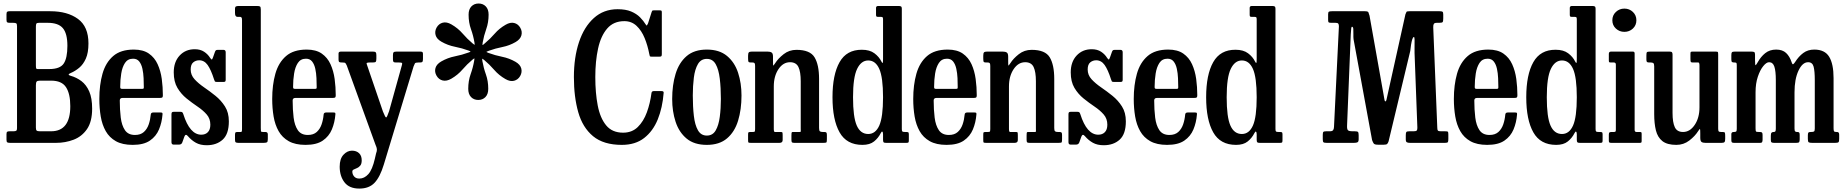

<svg xmlns="http://www.w3.org/2000/svg" viewBox="-20 -814 10511 1094"><path d="M299.5 0H38Q25.5 0 21.2 -3Q17 -6 17 -18.5V-49.5Q17 -60.5 21 -63.2Q25 -66 35.5 -66H56.5Q68 -66 72.5 -69.2Q77 -72.5 77 -83.5V-664Q77 -677.5 72.8 -680.8Q68.5 -684 55 -684H37.5Q25 -684 21 -686.8Q17 -689.5 17 -702V-732.5Q17 -743.5 20.8 -746.8Q24.5 -750 34.5 -750H266.5Q364.5 -750 424.2 -706.2Q484 -662.5 484 -566.5Q484 -513.5 469.2 -480.2Q454.5 -447 431.2 -427.8Q408 -408.5 382 -397.5Q361 -388.5 381.5 -382.5Q416 -373 444 -351.8Q472 -330.5 488.5 -292.8Q505 -255 505 -195Q505 -121 475.8 -78.5Q446.5 -36 399.5 -18Q352.5 0 299.5 0ZM194.5 -420.5H260.5Q322 -420.5 343 -451.8Q364 -483 364 -553Q364 -623 338.2 -653.5Q312.5 -684 252 -684H202Q190 -684 187.2 -679.2Q184.5 -674.5 184.5 -662V-442Q184.5 -426.5 186.5 -423.5Q188.5 -420.5 194.5 -420.5ZM271 -66Q380.5 -66 380.5 -209Q380.5 -279.5 356.2 -317Q332 -354.5 271 -354.5H208.5Q193 -354.5 188.8 -349.2Q184.5 -344 184.5 -328V-86.5Q184.5 -73.5 189.2 -69.8Q194 -66 207.5 -66Z M546 -250Q546 -330 564 -393.8Q582 -457.5 624.8 -494.5Q667.5 -531.5 742.5 -531.5Q795.5 -531.5 828.2 -508.8Q861 -486 878.2 -448Q895.5 -410 901.8 -364Q908 -318 908 -271Q908 -261 904.5 -258.5Q901 -256 890 -256H678.5Q662.5 -256 662.5 -241.5Q662.5 -189 668 -144.2Q673.5 -99.5 692 -72.2Q710.5 -45 749 -45Q781 -45 799.8 -62Q818.5 -79 827.5 -105.5Q836.5 -132 839 -161Q840 -173 853 -173H895.5Q903.5 -173 905 -170.5Q906.5 -168 906 -162Q902.5 -116 886 -76.5Q869.5 -37 834 -12.8Q798.5 11.5 736 11.5Q677.5 11.5 640.2 -9.5Q603 -30.5 582.5 -66.8Q562 -103 554 -150.2Q546 -197.5 546 -250ZM678.5 -307.5H785Q795 -307.5 797.2 -309Q799.5 -310.5 799.5 -316.5Q799.5 -340.5 798.2 -368.8Q797 -397 791.5 -422.2Q786 -447.5 773.5 -463.5Q761 -479.5 738.5 -479.5Q708 -479.5 692.2 -455.5Q676.5 -431.5 670.8 -395Q665 -358.5 665 -321Q664.5 -313 666.8 -310.2Q669 -307.5 678.5 -307.5Z M1199.5 -362Q1182 -417 1163 -443.8Q1144 -470.5 1115 -470.5Q1095.5 -470.5 1081 -458.5Q1066.5 -446.5 1066.5 -418Q1066.5 -386.5 1088.5 -362.5Q1110.5 -338.5 1143 -316.2Q1175.5 -294 1207.8 -268Q1240 -242 1262 -207.2Q1284 -172.5 1284 -122.5Q1284 -50.5 1249 -18.5Q1214 13.5 1157.5 13.5Q1121.5 13.5 1096.2 -0.5Q1071 -14.5 1050.5 -38.5Q1037.5 -54 1030.5 -35.5L1018.5 -2Q1014 10 999.5 10H969.5Q957 10 957 -4V-161.5Q957 -170.5 959.5 -173.8Q962 -177 971 -177H1007.5Q1016.5 -177 1019.5 -173.5Q1022.5 -170 1024.5 -163.5Q1061.5 -46.5 1127 -46.5Q1150.5 -46.5 1164.5 -61Q1178.5 -75.5 1178.5 -103.5Q1178.5 -138 1157.5 -162Q1136.5 -186 1105.2 -207Q1074 -228 1043 -253Q1012 -278 991 -313.2Q970 -348.5 970 -401.5Q970 -461.5 1003.5 -497.5Q1037 -533.5 1089.5 -533.5Q1121.5 -533.5 1143 -519.2Q1164.5 -505 1177 -484.5Q1183.5 -475.5 1186.2 -474.8Q1189 -474 1193.5 -486.5L1205 -519Q1207.5 -525.5 1210.8 -527.8Q1214 -530 1223.5 -530H1253Q1266 -530 1266 -516V-360Q1266 -352 1263.2 -349.5Q1260.5 -347 1252 -347H1217Q1206 -347 1204 -350.8Q1202 -354.5 1199.5 -362Z M1347.5 -718H1332.5Q1319 -718 1319 -740.5V-762.5Q1319 -775 1324.8 -777.5Q1330.5 -780 1341.5 -780H1442Q1456.5 -780 1461.2 -777.2Q1466 -774.5 1466 -760V-84.5Q1466 -71 1466.8 -66.5Q1467.5 -62 1478 -62H1492Q1506 -62 1506 -48.5V-21Q1506 -6 1500.8 -3Q1495.5 0 1481.5 0H1338.5Q1327.5 0 1323.2 -3Q1319 -6 1319 -18V-44.5Q1319 -54 1321 -58Q1323 -62 1332.5 -62H1352Q1356 -62 1357.5 -64.8Q1359 -67.5 1359 -81V-699.5Q1359 -711.5 1355.8 -714.8Q1352.5 -718 1347.5 -718Z M1531 -250Q1531 -330 1549 -393.8Q1567 -457.5 1609.8 -494.5Q1652.5 -531.5 1727.5 -531.5Q1780.5 -531.5 1813.2 -508.8Q1846 -486 1863.2 -448Q1880.5 -410 1886.8 -364Q1893 -318 1893 -271Q1893 -261 1889.5 -258.5Q1886 -256 1875 -256H1663.5Q1647.5 -256 1647.5 -241.5Q1647.5 -189 1653 -144.2Q1658.5 -99.5 1677 -72.2Q1695.5 -45 1734 -45Q1766 -45 1784.8 -62Q1803.5 -79 1812.5 -105.5Q1821.5 -132 1824 -161Q1825 -173 1838 -173H1880.5Q1888.5 -173 1890 -170.5Q1891.5 -168 1891 -162Q1887.5 -116 1871 -76.5Q1854.5 -37 1819 -12.8Q1783.5 11.5 1721 11.5Q1662.5 11.5 1625.2 -9.5Q1588 -30.5 1567.5 -66.8Q1547 -103 1539 -150.2Q1531 -197.5 1531 -250ZM1663.5 -307.5H1770Q1780 -307.5 1782.2 -309Q1784.5 -310.5 1784.5 -316.5Q1784.5 -340.5 1783.2 -368.8Q1782 -397 1776.5 -422.2Q1771 -447.5 1758.5 -463.5Q1746 -479.5 1723.5 -479.5Q1693 -479.5 1677.2 -455.5Q1661.5 -431.5 1655.8 -395Q1650 -358.5 1650 -321Q1649.5 -313 1651.8 -310.2Q1654 -307.5 1663.5 -307.5Z M1915.5 135.5Q1915.5 91 1937 67.8Q1958.5 44.5 1985.5 44.5Q2010.5 44.5 2025.8 58.8Q2041 73 2041 99.5Q2041 119.5 2033 129.2Q2025 139 2014.5 143.5Q2004 148 1995.8 151.8Q1987.5 155.5 1987.5 163.5Q1987.5 179.5 1997.8 191.5Q2008 203.5 2027.5 203.5Q2056 203.5 2078.8 178.2Q2101.5 153 2116 90L2122.5 61.5Q2128.5 46 2127.5 35.8Q2126.5 25.5 2119.5 10.5L1956 -440.5Q1951 -451 1948 -454.5Q1945 -458 1930 -458H1927Q1915.5 -458 1912.2 -461.2Q1909 -464.5 1909 -475V-509.5Q1909 -520 1923 -520H2105Q2117 -520 2120.8 -516Q2124.5 -512 2124.5 -499.5V-481Q2124.5 -466 2121.2 -462Q2118 -458 2103.5 -458H2088Q2073.5 -458 2070.2 -455.5Q2067 -453 2071.5 -443L2162 -178.5Q2175.5 -145 2179.5 -145Q2183.5 -145 2186.8 -154Q2190 -163 2197 -180.5L2269.5 -441Q2273 -451.5 2270.5 -454.8Q2268 -458 2252.5 -458H2235.5Q2224.5 -458 2221.8 -462Q2219 -466 2219 -476V-499.5Q2219 -512.5 2223 -516.2Q2227 -520 2239.5 -520H2374Q2382.5 -520 2386.2 -517.8Q2390 -515.5 2390 -507.5V-478.5Q2390 -467.5 2387.5 -462.8Q2385 -458 2374 -458H2364.5Q2347 -458 2344.2 -452.8Q2341.5 -447.5 2336.5 -435.5L2167 123.5Q2145.5 194.5 2114.2 227.5Q2083 260.5 2027.5 260.5Q1970 260.5 1942.8 224.8Q1915.5 189 1915.5 135.5Z M2467.5 -382.5Q2455 -404 2461.2 -426.2Q2467.5 -448.5 2494.5 -464Q2531 -485 2571.8 -493Q2612.5 -501 2650.5 -515Q2660.5 -518.5 2661 -520Q2661.5 -521.5 2651 -525.5Q2613.5 -539.5 2572.5 -547.5Q2531.5 -555.5 2495 -576.5Q2468 -592 2462 -614Q2456 -636 2468 -657.5Q2480.5 -679 2502.8 -684.8Q2525 -690.5 2552 -675Q2589.5 -653.5 2616 -622.8Q2642.5 -592 2673 -566.5Q2680.5 -560.5 2683.2 -559Q2686 -557.5 2683.5 -571Q2677 -610.5 2663.5 -648Q2650 -685.5 2650 -730.5Q2650 -761 2666 -777.5Q2682 -794 2707 -794Q2732 -794 2748 -777.5Q2764 -761 2764 -730.5Q2764 -686 2750.5 -648.2Q2737 -610.5 2730 -570.5Q2727.5 -554.5 2731.5 -557.8Q2735.5 -561 2743 -567.5Q2773.5 -593 2799 -622.5Q2824.5 -652 2861 -673Q2887.5 -688.5 2909.8 -683Q2932 -677.5 2944.5 -656Q2957 -634.5 2950.8 -612.2Q2944.5 -590 2918 -574.5Q2882.5 -554 2843 -546.2Q2803.5 -538.5 2766 -525Q2754.5 -521 2752.2 -519.2Q2750 -517.5 2763 -512.5Q2801 -498.5 2841 -490.5Q2881 -482.5 2917 -462Q2944 -446.5 2950 -424.5Q2956 -402.5 2944 -381Q2931.5 -359.5 2909.2 -353.8Q2887 -348 2860 -363.5Q2822.5 -385 2795.8 -416Q2769 -447 2738.5 -472.5Q2730.5 -479 2728.5 -479.5Q2726.5 -480 2728.5 -466Q2735.5 -426.5 2748.8 -389.5Q2762 -352.5 2762 -308Q2762 -277.5 2746 -261Q2730 -244.5 2705 -244.5Q2680 -244.5 2664 -261Q2648 -277.5 2648 -308Q2648 -353 2661.5 -390.8Q2675 -428.5 2682 -468.5Q2684.5 -482.5 2681.8 -481.2Q2679 -480 2672 -474Q2641 -448 2614.8 -417.5Q2588.5 -387 2551.5 -365.5Q2524.5 -350 2502.2 -355.5Q2480 -361 2467.5 -382.5Z M3250 -375Q3250 -486.5 3279 -573.8Q3308 -661 3363.8 -711.2Q3419.5 -761.5 3499 -761.5Q3545.5 -761.5 3576.2 -748.5Q3607 -735.5 3626.8 -715.5Q3646.5 -695.5 3660 -673.5Q3664 -666.5 3666.5 -669.8Q3669 -673 3672.5 -681L3693 -745.5Q3695 -751 3696.5 -753Q3698 -755 3706 -755H3739Q3747 -755 3749 -752.8Q3751 -750.5 3751 -743V-505Q3751 -496 3748 -493.5Q3745 -491 3735.5 -491H3694Q3683.5 -491 3682.5 -494.5Q3681.5 -498 3679.5 -506.5Q3670.5 -554.5 3653 -597.2Q3635.5 -640 3607 -666.8Q3578.5 -693.5 3537.5 -693.5Q3476 -693.5 3439.8 -651.5Q3403.5 -609.5 3387.8 -537.5Q3372 -465.5 3372 -375Q3372 -284.5 3385.8 -213Q3399.5 -141.5 3433.8 -99.8Q3468 -58 3530.5 -58Q3581 -58 3614 -90.2Q3647 -122.5 3665.8 -174Q3684.5 -225.5 3692 -283.5Q3693.5 -295 3705 -295H3749Q3762.5 -295 3761.5 -285.5Q3755 -200.5 3727.8 -133.5Q3700.5 -66.5 3650.2 -27.5Q3600 11.5 3523 11.5Q3419 11.5 3359.2 -38Q3299.5 -87.5 3274.8 -174.8Q3250 -262 3250 -375Z M3810 -249.5Q3810 -329.5 3829.5 -393.2Q3849 -457 3892.2 -494.2Q3935.5 -531.5 4007.5 -531.5Q4079 -531.5 4122.5 -495.2Q4166 -459 4185.5 -399.5Q4205 -340 4205 -270Q4205 -190 4185.5 -126.2Q4166 -62.5 4122.5 -25.5Q4079 11.5 4007.5 11.5Q3935.5 11.5 3892.2 -24.5Q3849 -60.5 3829.5 -120Q3810 -179.5 3810 -249.5ZM3927.5 -270Q3927.5 -206 3933.5 -154Q3939.5 -102 3956.8 -71.8Q3974 -41.5 4007.5 -41.5Q4041 -41.5 4058 -71Q4075 -100.5 4081.2 -148.2Q4087.5 -196 4087.5 -250Q4087.5 -314 4081.2 -366Q4075 -418 4058 -448.2Q4041 -478.5 4007.5 -478.5Q3974 -478.5 3956.8 -449Q3939.5 -419.5 3933.5 -371.8Q3927.5 -324 3927.5 -270Z M4267 -458H4257Q4246.5 -458 4244.5 -462.8Q4242.5 -467.5 4242.5 -482V-496Q4242.5 -511 4246.8 -515.5Q4251 -520 4264 -520H4353.5Q4368 -520 4376.2 -515Q4384.5 -510 4384.5 -491V-468.5Q4384.5 -444 4385.5 -441Q4386.5 -438 4397 -454Q4413.5 -480.5 4445 -505.2Q4476.5 -530 4518 -530Q4595.5 -530 4621.2 -487.5Q4647 -445 4647 -364.5V-85Q4647 -70 4651.5 -66Q4656 -62 4668 -62H4676.5Q4686 -62 4688.8 -58.5Q4691.5 -55 4691.5 -44.5V-21.5Q4691.5 -5 4689 -2.5Q4686.5 0 4670.5 0H4506.5Q4495.5 0 4492.5 -3Q4489.5 -6 4489.5 -17.5V-41Q4489.5 -49.5 4490.2 -55.8Q4491 -62 4497.5 -62H4536.5Q4543 -62 4542.8 -65.5Q4542.5 -69 4542.5 -83V-351Q4542.5 -404.5 4529.5 -432Q4516.5 -459.5 4481.5 -459.5Q4442 -459.5 4415.5 -419.8Q4389 -380 4389 -321.5V-79.5Q4389 -62 4395 -62H4429Q4437 -62 4438.2 -58.5Q4439.5 -55 4439.5 -41.5V-16Q4439.5 0 4421.5 0H4258.5Q4246 0 4244.2 -2.5Q4242.5 -5 4242.5 -17.5V-45.5Q4242.5 -57.5 4244.5 -59.8Q4246.5 -62 4258.5 -62H4267.5Q4276 -62 4279.2 -63.5Q4282.5 -65 4282.5 -78.5V-438Q4282.5 -451 4279.2 -454.5Q4276 -458 4267 -458Z M4723.5 -260Q4723.5 -388.5 4763.8 -459.8Q4804 -531 4891 -530.5Q4935.5 -530.5 4962.2 -510.5Q4989 -490.5 5002.5 -463Q5007.5 -453 5009.5 -455.5Q5011.5 -458 5011.5 -478V-704.5Q5011.5 -714 5008.5 -716Q5005.5 -718 4996 -718H4981.5Q4975 -718 4973.2 -721Q4971.5 -724 4971.5 -731V-769Q4971.5 -780 4984.5 -780H5099Q5108.5 -780 5113.5 -777.5Q5118.5 -775 5118.5 -765V-79Q5118.5 -67.5 5121.5 -64.8Q5124.5 -62 5136.5 -62H5143Q5152 -62 5155.2 -60Q5158.5 -58 5158.5 -48.5V-15Q5158.5 -5 5156.2 -2.5Q5154 0 5144.5 0H5028.5Q5017.5 0 5014.5 -3.5Q5011.5 -7 5011.5 -18V-48Q5011.5 -60 5007.8 -63.5Q5004 -67 4998.5 -55.5Q4984.5 -27.5 4960.2 -8Q4936 11.5 4894 11.5Q4804 11.5 4763.8 -60Q4723.5 -131.5 4723.5 -260ZM4840.5 -260Q4840.5 -146.5 4861.8 -98.5Q4883 -50.5 4927 -50.5Q4968.5 -50.5 4990 -98.5Q5011.5 -146.5 5011.5 -260Q5011.5 -373.5 4990 -421.5Q4968.5 -469.5 4927 -469.5Q4887 -469.5 4863.8 -421.5Q4840.5 -373.5 4840.5 -260Z M5183.5 -250Q5183.5 -330 5201.5 -393.8Q5219.5 -457.5 5262.2 -494.5Q5305 -531.5 5380 -531.5Q5433 -531.5 5465.8 -508.8Q5498.5 -486 5515.8 -448Q5533 -410 5539.2 -364Q5545.5 -318 5545.5 -271Q5545.5 -261 5542 -258.5Q5538.5 -256 5527.5 -256H5316Q5300 -256 5300 -241.5Q5300 -189 5305.5 -144.2Q5311 -99.5 5329.5 -72.2Q5348 -45 5386.5 -45Q5418.5 -45 5437.2 -62Q5456 -79 5465 -105.5Q5474 -132 5476.5 -161Q5477.5 -173 5490.5 -173H5533Q5541 -173 5542.5 -170.5Q5544 -168 5543.5 -162Q5540 -116 5523.5 -76.5Q5507 -37 5471.5 -12.8Q5436 11.5 5373.5 11.5Q5315 11.5 5277.8 -9.5Q5240.5 -30.5 5220 -66.8Q5199.5 -103 5191.5 -150.2Q5183.5 -197.5 5183.5 -250ZM5316 -307.5H5422.5Q5432.5 -307.5 5434.8 -309Q5437 -310.5 5437 -316.5Q5437 -340.5 5435.8 -368.8Q5434.5 -397 5429 -422.2Q5423.5 -447.5 5411 -463.5Q5398.5 -479.5 5376 -479.5Q5345.5 -479.5 5329.8 -455.5Q5314 -431.5 5308.2 -395Q5302.5 -358.5 5302.5 -321Q5302 -313 5304.2 -310.2Q5306.5 -307.5 5316 -307.5Z M5607 -458H5597Q5586.5 -458 5584.5 -462.8Q5582.5 -467.5 5582.5 -482V-496Q5582.5 -511 5586.8 -515.5Q5591 -520 5604 -520H5693.5Q5708 -520 5716.2 -515Q5724.5 -510 5724.5 -491V-468.5Q5724.5 -444 5725.5 -441Q5726.5 -438 5737 -454Q5753.5 -480.5 5785 -505.2Q5816.5 -530 5858 -530Q5935.5 -530 5961.2 -487.5Q5987 -445 5987 -364.5V-85Q5987 -70 5991.5 -66Q5996 -62 6008 -62H6016.5Q6026 -62 6028.8 -58.5Q6031.5 -55 6031.5 -44.5V-21.5Q6031.5 -5 6029 -2.5Q6026.5 0 6010.5 0H5846.5Q5835.5 0 5832.5 -3Q5829.5 -6 5829.5 -17.5V-41Q5829.5 -49.5 5830.2 -55.8Q5831 -62 5837.5 -62H5876.5Q5883 -62 5882.8 -65.5Q5882.5 -69 5882.5 -83V-351Q5882.5 -404.5 5869.5 -432Q5856.5 -459.5 5821.5 -459.5Q5782 -459.5 5755.5 -419.8Q5729 -380 5729 -321.5V-79.5Q5729 -62 5735 -62H5769Q5777 -62 5778.2 -58.5Q5779.5 -55 5779.5 -41.5V-16Q5779.5 0 5761.5 0H5598.5Q5586 0 5584.2 -2.5Q5582.5 -5 5582.5 -17.5V-45.5Q5582.5 -57.5 5584.5 -59.8Q5586.5 -62 5598.5 -62H5607.5Q5616 -62 5619.2 -63.5Q5622.5 -65 5622.5 -78.5V-438Q5622.5 -451 5619.2 -454.5Q5616 -458 5607 -458Z M6310.5 -362Q6293 -417 6274 -443.8Q6255 -470.5 6226 -470.5Q6206.5 -470.5 6192 -458.5Q6177.5 -446.5 6177.5 -418Q6177.5 -386.5 6199.5 -362.5Q6221.5 -338.5 6254 -316.2Q6286.5 -294 6318.8 -268Q6351 -242 6373 -207.2Q6395 -172.5 6395 -122.5Q6395 -50.5 6360 -18.5Q6325 13.5 6268.5 13.5Q6232.5 13.5 6207.2 -0.5Q6182 -14.5 6161.5 -38.5Q6148.5 -54 6141.5 -35.5L6129.5 -2Q6125 10 6110.5 10H6080.5Q6068 10 6068 -4V-161.5Q6068 -170.5 6070.5 -173.8Q6073 -177 6082 -177H6118.5Q6127.5 -177 6130.5 -173.5Q6133.5 -170 6135.5 -163.5Q6172.5 -46.5 6238 -46.5Q6261.5 -46.5 6275.5 -61Q6289.5 -75.5 6289.5 -103.5Q6289.5 -138 6268.5 -162Q6247.5 -186 6216.2 -207Q6185 -228 6154 -253Q6123 -278 6102 -313.2Q6081 -348.5 6081 -401.5Q6081 -461.5 6114.5 -497.5Q6148 -533.5 6200.5 -533.5Q6232.5 -533.5 6254 -519.2Q6275.5 -505 6288 -484.5Q6294.5 -475.5 6297.2 -474.8Q6300 -474 6304.5 -486.5L6316 -519Q6318.5 -525.5 6321.8 -527.8Q6325 -530 6334.5 -530H6364Q6377 -530 6377 -516V-360Q6377 -352 6374.2 -349.5Q6371.5 -347 6363 -347H6328Q6317 -347 6315 -350.8Q6313 -354.5 6310.5 -362Z M6440 -250Q6440 -330 6458 -393.8Q6476 -457.5 6518.8 -494.5Q6561.5 -531.5 6636.5 -531.5Q6689.5 -531.5 6722.2 -508.8Q6755 -486 6772.2 -448Q6789.5 -410 6795.8 -364Q6802 -318 6802 -271Q6802 -261 6798.5 -258.5Q6795 -256 6784 -256H6572.5Q6556.5 -256 6556.5 -241.5Q6556.5 -189 6562 -144.2Q6567.5 -99.5 6586 -72.2Q6604.5 -45 6643 -45Q6675 -45 6693.8 -62Q6712.5 -79 6721.5 -105.5Q6730.5 -132 6733 -161Q6734 -173 6747 -173H6789.5Q6797.5 -173 6799 -170.5Q6800.5 -168 6800 -162Q6796.5 -116 6780 -76.5Q6763.5 -37 6728 -12.8Q6692.5 11.5 6630 11.5Q6571.5 11.5 6534.2 -9.5Q6497 -30.5 6476.5 -66.8Q6456 -103 6448 -150.2Q6440 -197.5 6440 -250ZM6572.5 -307.5H6679Q6689 -307.5 6691.2 -309Q6693.5 -310.5 6693.5 -316.5Q6693.5 -340.5 6692.2 -368.8Q6691 -397 6685.5 -422.2Q6680 -447.5 6667.5 -463.5Q6655 -479.5 6632.5 -479.5Q6602 -479.5 6586.2 -455.5Q6570.5 -431.5 6564.8 -395Q6559 -358.5 6559 -321Q6558.5 -313 6560.8 -310.2Q6563 -307.5 6572.5 -307.5Z M6852.5 -260Q6852.5 -388.5 6892.8 -459.8Q6933 -531 7020 -530.5Q7064.5 -530.5 7091.2 -510.5Q7118 -490.5 7131.5 -463Q7136.5 -453 7138.5 -455.5Q7140.5 -458 7140.5 -478V-704.5Q7140.5 -714 7137.5 -716Q7134.5 -718 7125 -718H7110.5Q7104 -718 7102.2 -721Q7100.5 -724 7100.5 -731V-769Q7100.5 -780 7113.5 -780H7228Q7237.5 -780 7242.5 -777.5Q7247.5 -775 7247.5 -765V-79Q7247.5 -67.5 7250.5 -64.8Q7253.5 -62 7265.5 -62H7272Q7281 -62 7284.2 -60Q7287.5 -58 7287.5 -48.5V-15Q7287.5 -5 7285.2 -2.5Q7283 0 7273.5 0H7157.5Q7146.5 0 7143.5 -3.5Q7140.5 -7 7140.5 -18V-48Q7140.5 -60 7136.8 -63.5Q7133 -67 7127.5 -55.5Q7113.5 -27.5 7089.2 -8Q7065 11.5 7023 11.5Q6933 11.5 6892.8 -60Q6852.5 -131.5 6852.5 -260ZM6969.5 -260Q6969.5 -146.5 6990.8 -98.5Q7012 -50.5 7056 -50.5Q7097.5 -50.5 7119 -98.5Q7140.5 -146.5 7140.5 -260Q7140.5 -373.5 7119 -421.5Q7097.5 -469.5 7056 -469.5Q7016 -469.5 6992.8 -421.5Q6969.5 -373.5 6969.5 -260Z M7589.5 -684H7565.5Q7554.5 -684 7551 -686.5Q7547.5 -689 7547.5 -700V-733Q7547.5 -745.5 7552.8 -747.8Q7558 -750 7569.5 -750H7756.5Q7774.5 -750 7777 -743.8Q7779.5 -737.5 7783.5 -724.5L7863.5 -275Q7867 -259 7868.2 -247.8Q7869.5 -236.5 7874 -236.5Q7878 -236.5 7879.8 -244.8Q7881.5 -253 7885 -268L7988 -732.5Q7992 -743 7994.2 -746.5Q7996.5 -750 8011.5 -750H8183Q8195 -750 8199.2 -747.2Q8203.5 -744.5 8203.5 -731.5V-709Q8203.5 -692.5 8200 -688.2Q8196.5 -684 8180 -684H8167Q8153 -684 8149.5 -677.2Q8146 -670.5 8146.5 -657.5L8169.5 -87Q8169.5 -74.5 8172.8 -70.2Q8176 -66 8189.5 -66H8213.5Q8227.5 -66 8230 -63.5Q8232.5 -61 8232.5 -47V-22Q8232.5 -8.5 8229.8 -4.2Q8227 0 8213.5 0H8014Q8001.5 0 7995.8 -3.5Q7990 -7 7990 -20V-42.5Q7990 -57 7993 -61.5Q7996 -66 8011 -66H8035.5Q8049 -66 8052.8 -70.8Q8056.5 -75.5 8056 -88L8040 -512Q8039.5 -528 8040 -549.2Q8040.5 -570.5 8040.2 -586.8Q8040 -603 8036.5 -603Q8031 -603 8027 -590Q8023 -577 8020 -558.5Q8017 -540 8015.5 -523.5L7892 -8.5Q7888.5 1.5 7884 6Q7879.5 10.5 7865.5 10.5H7831Q7812.5 10.5 7807.5 3.8Q7802.5 -3 7798 -16L7692.5 -590Q7691 -602 7691.5 -619Q7692 -636 7691 -648.8Q7690 -661.5 7683.5 -661.5Q7680.5 -661.5 7679.2 -652Q7678 -642.5 7676.5 -617.5L7655.5 -99Q7654.5 -79 7660 -72.5Q7665.5 -66 7687 -66H7698.5Q7713 -66 7717.2 -62.5Q7721.5 -59 7721.5 -44V-21Q7721.5 -7 7715.2 -3.5Q7709 0 7695 0H7539.5Q7525 0 7521 -3.5Q7517 -7 7517 -21V-45.5Q7517 -59 7520.5 -62.5Q7524 -66 7537 -66H7557.5Q7571 -66 7575.8 -72.2Q7580.5 -78.5 7581 -90.5L7609 -664Q7609 -675 7605.2 -679.5Q7601.5 -684 7589.5 -684Z M8264 -250Q8264 -330 8282 -393.8Q8300 -457.5 8342.8 -494.5Q8385.5 -531.5 8460.5 -531.5Q8513.5 -531.5 8546.2 -508.8Q8579 -486 8596.2 -448Q8613.5 -410 8619.8 -364Q8626 -318 8626 -271Q8626 -261 8622.5 -258.5Q8619 -256 8608 -256H8396.5Q8380.5 -256 8380.5 -241.5Q8380.5 -189 8386 -144.2Q8391.5 -99.5 8410 -72.2Q8428.5 -45 8467 -45Q8499 -45 8517.8 -62Q8536.5 -79 8545.5 -105.5Q8554.5 -132 8557 -161Q8558 -173 8571 -173H8613.5Q8621.5 -173 8623 -170.5Q8624.5 -168 8624 -162Q8620.5 -116 8604 -76.5Q8587.5 -37 8552 -12.8Q8516.5 11.5 8454 11.5Q8395.5 11.5 8358.2 -9.5Q8321 -30.5 8300.5 -66.8Q8280 -103 8272 -150.2Q8264 -197.5 8264 -250ZM8396.5 -307.5H8503Q8513 -307.5 8515.2 -309Q8517.5 -310.5 8517.5 -316.5Q8517.5 -340.5 8516.2 -368.8Q8515 -397 8509.5 -422.2Q8504 -447.5 8491.5 -463.5Q8479 -479.5 8456.5 -479.5Q8426 -479.5 8410.2 -455.5Q8394.5 -431.5 8388.8 -395Q8383 -358.5 8383 -321Q8382.5 -313 8384.8 -310.2Q8387 -307.5 8396.5 -307.5Z M8676.5 -260Q8676.5 -388.5 8716.8 -459.8Q8757 -531 8844 -530.5Q8888.5 -530.5 8915.2 -510.5Q8942 -490.5 8955.5 -463Q8960.5 -453 8962.5 -455.5Q8964.5 -458 8964.5 -478V-704.5Q8964.5 -714 8961.5 -716Q8958.5 -718 8949 -718H8934.5Q8928 -718 8926.2 -721Q8924.5 -724 8924.5 -731V-769Q8924.5 -780 8937.5 -780H9052Q9061.5 -780 9066.5 -777.5Q9071.5 -775 9071.5 -765V-79Q9071.5 -67.5 9074.5 -64.8Q9077.5 -62 9089.5 -62H9096Q9105 -62 9108.2 -60Q9111.5 -58 9111.5 -48.5V-15Q9111.5 -5 9109.2 -2.5Q9107 0 9097.5 0H8981.5Q8970.5 0 8967.5 -3.5Q8964.5 -7 8964.5 -18V-48Q8964.5 -60 8960.8 -63.5Q8957 -67 8951.5 -55.5Q8937.5 -27.5 8913.2 -8Q8889 11.5 8847 11.5Q8757 11.5 8716.8 -60Q8676.5 -131.5 8676.5 -260ZM8793.5 -260Q8793.5 -146.5 8814.8 -98.5Q8836 -50.5 8880 -50.5Q8921.5 -50.5 8943 -98.5Q8964.5 -146.5 8964.5 -260Q8964.5 -373.5 8943 -421.5Q8921.5 -469.5 8880 -469.5Q8840 -469.5 8816.8 -421.5Q8793.5 -373.5 8793.5 -260Z M9167 -698.5Q9167 -727 9187.2 -746Q9207.5 -765 9235.5 -765Q9264 -765 9284 -746Q9304 -727 9304 -698.5Q9304 -670 9284 -651.2Q9264 -632.5 9235.5 -632.5Q9207.5 -632.5 9187.2 -651.2Q9167 -670 9167 -698.5ZM9175.5 -458H9158Q9150.5 -458 9148.8 -460.2Q9147 -462.5 9147 -469.5V-507Q9147 -520 9159.5 -520H9284Q9294 -520 9294 -509.5V-74Q9294 -62 9304.5 -62H9321.5Q9329 -62 9331.5 -60.5Q9334 -59 9334 -51.5V-12.5Q9334 -5 9332.5 -2.5Q9331 0 9323 0H9162Q9153.5 0 9150.2 -2Q9147 -4 9147 -12V-47Q9147 -57 9150.8 -59.5Q9154.5 -62 9163.5 -62H9175.5Q9183.5 -62 9185.2 -64.8Q9187 -67.5 9187 -75.5V-446Q9187 -458 9175.5 -458Z M9405.5 -164V-435.5Q9405.5 -450 9401 -454Q9396.5 -458 9385 -458H9376.5Q9366.5 -458 9363.8 -461.5Q9361 -465 9361 -475.5V-497Q9361 -513 9364 -516.5Q9367 -520 9382.5 -520H9493Q9504 -520 9507 -515.8Q9510 -511.5 9510 -503V-170.5Q9510 -117 9522.8 -89.5Q9535.5 -62 9570 -62Q9609 -62 9636.2 -102.2Q9663.5 -142.5 9663.5 -202.5V-440.5Q9663.5 -458 9657 -458H9624Q9616 -458 9614 -461.5Q9612 -465 9612 -478.5V-507Q9612 -516 9614 -518Q9616 -520 9624.5 -520H9754Q9766 -520 9768 -517.8Q9770 -515.5 9770 -502.5V-81.5Q9770 -68.5 9773.2 -65.2Q9776.5 -62 9786.5 -62H9796Q9806.5 -62 9808.2 -57.5Q9810 -53 9810 -39.5V-23Q9810 -9 9806 -4.5Q9802 0 9789.5 0H9697.5Q9683 0 9675.5 -5Q9668 -10 9668 -28.5V-53Q9668 -76.5 9666.5 -78.8Q9665 -81 9655 -65.5Q9638 -38.5 9605.8 -13.5Q9573.5 11.5 9531.5 11.5Q9479.5 11.5 9452.2 -10Q9425 -31.5 9415.2 -71Q9405.5 -110.5 9405.5 -164Z M9845 -15.5V-49.5Q9845 -62 9858.5 -62H9860.5Q9870 -62 9873 -65.2Q9876 -68.5 9876 -81V-441Q9876 -452.5 9874 -455.2Q9872 -458 9862.5 -458H9861Q9852 -458 9848.5 -461Q9845 -464 9845 -476.5V-498.5Q9845 -512 9848.2 -516Q9851.5 -520 9864.5 -520H9959.5Q9971 -520 9975.5 -517.2Q9980 -514.5 9980 -503V-472.5Q9980 -440.5 9983.5 -442.5Q9987 -444.5 9995.5 -459.5Q10013 -491 10038.2 -511.2Q10063.5 -531.5 10100.5 -531.5Q10136.5 -531.5 10157 -512.2Q10177.5 -493 10188.5 -459.5Q10193 -445.5 10197.5 -448.2Q10202 -451 10208 -460Q10228.5 -492.5 10254.8 -512Q10281 -531.5 10317.5 -531.5Q10377.5 -531.5 10402.5 -490.5Q10427.5 -449.5 10427.5 -369V-83.5Q10427.5 -70 10430.2 -66Q10433 -62 10443.5 -62H10447.5Q10459.5 -62 10459.5 -47V-23Q10459.5 -7.5 10455.5 -3.8Q10451.5 0 10436.5 0H10306Q10291 0 10286 -3.2Q10281 -6.5 10281 -22V-42.5Q10281 -54 10283.8 -58Q10286.5 -62 10297.5 -62H10299.5Q10312.5 -62 10316.5 -65.2Q10320.5 -68.5 10320.5 -82V-357.5Q10320.5 -409 10313.8 -434.2Q10307 -459.5 10282.5 -459.5Q10250 -459.5 10227.5 -411.2Q10205 -363 10205 -288.5V-81.5Q10205 -68 10209.2 -65Q10213.5 -62 10218 -62H10223Q10226.5 -62 10230.5 -59.5Q10234.5 -57 10234.5 -45.5V-20.5Q10234.5 -8 10231.2 -4Q10228 0 10215 0H10089Q10078 0 10074 -3Q10070 -6 10070 -17.5V-40Q10070 -54 10074.2 -58Q10078.5 -62 10085 -62H10087Q10093 -62 10095.8 -65.5Q10098.5 -69 10098.5 -82V-357.5Q10098.5 -409 10090.2 -434.2Q10082 -459.5 10060 -459.5Q10045 -459.5 10027 -437.5Q10009 -415.5 9996 -377Q9983 -338.5 9983 -288.5V-83Q9983 -68 9985.5 -65Q9988 -62 10002 -62H10006Q10016 -62 10019.5 -59Q10023 -56 10023 -45V-18.5Q10023 -10.5 10020.8 -5.2Q10018.5 0 10010 0H9860.5Q9851.5 0 9848.2 -3Q9845 -6 9845 -15.5Z"/></svg>

Font: Besley* Condensed Medium
Style: Regular
Weight: 500
Width: 3
Designer: Owen Earl
Foundry: indestructible type*
Version: Version 3.000; ttfautohint (v1.8.3)